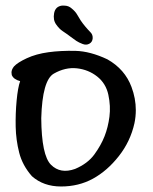

<svg xmlns="http://www.w3.org/2000/svg" viewBox="-20 -679 553 693"><path d="M367.7 -464.8Q430.7 -429.2 454.6 -365.2Q470.2 -323.7 470.2 -281.7Q470.2 -257.8 465.3 -234.4Q450.7 -168.5 408.9 -115.5Q367.2 -62.5 315.7 -34.2Q264.2 -5.9 200.2 -5.9Q137.2 -5.9 95.2 -43Q61 -82 49.3 -127.9Q37.6 -173.8 36.6 -221.4Q35.6 -269 40 -315.9Q44.4 -362.8 52.7 -386.2Q29.3 -392.1 22.5 -408.2Q21.5 -412.6 21.5 -417.5Q21.5 -427.7 30.3 -439Q43 -453.1 76.7 -468.8Q110.4 -484.4 154.8 -490.5Q199.2 -496.6 252.4 -495.4Q305.7 -494.1 367.7 -464.8ZM251 -69.3Q296.4 -88.4 320.6 -121.6Q344.7 -154.8 357.4 -187.3Q370.1 -219.7 375 -257.8Q379.9 -295.9 371.1 -336.9Q362.3 -377.9 330.8 -402.8Q299.3 -427.7 257.6 -432.4Q215.8 -437 174.3 -413.3Q132.8 -389.6 128.9 -252.4Q129.9 -118.2 164.1 -84.2Q198.2 -50.3 251 -69.3ZM203.1 -658.7Q208 -658.7 211.9 -658.7Q227.5 -658.7 238.8 -648.4Q252.4 -637.2 258.5 -626.2Q264.6 -615.2 271.2 -605.2Q277.8 -595.2 287.8 -583.3Q297.9 -571.3 306.6 -562.5Q315.4 -553.7 314.5 -540.5Q313.5 -527.3 302.5 -521.2Q291.5 -515.1 278.1 -520.3Q264.6 -525.4 255.4 -531.5Q246.1 -537.6 232.7 -547.9Q219.2 -558.1 206.5 -566.4Q193.8 -574.7 182.4 -591.1Q170.9 -607.4 175.3 -631.3Q179.7 -655.3 203.1 -658.7Z"/></svg>

Font: Myanmar Kalay
Style: Regular
Weight: 400
Designer: Khon Soe Zaw Thu
Foundry: PaOh Unicode khonsoezawthu@gmail.com and @hotmail.com
Version: Version 1.20 December 6, 2016